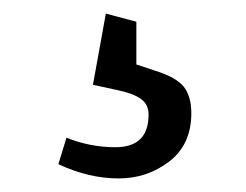

<svg xmlns="http://www.w3.org/2000/svg" viewBox="-20 -33 362 283"><path d="M136 -13 181 -1V62L208 71Q240 81 251 95Q262 109 262 134Q262 180 229.5 205Q197 230 155 230Q111 230 66 209L78 170Q113 184 150 184Q199 184 199 136Q199 121 188 113Q177 105 154 100L117 92Z"/></svg>

Font: Enriqueta
Style: Regular
Weight: 400
Designer: Viviana Monsalve, Gustavo Ibarra
Foundry: Viviana Monsalve, Gustavo Ibarra
Version: Version 1.002